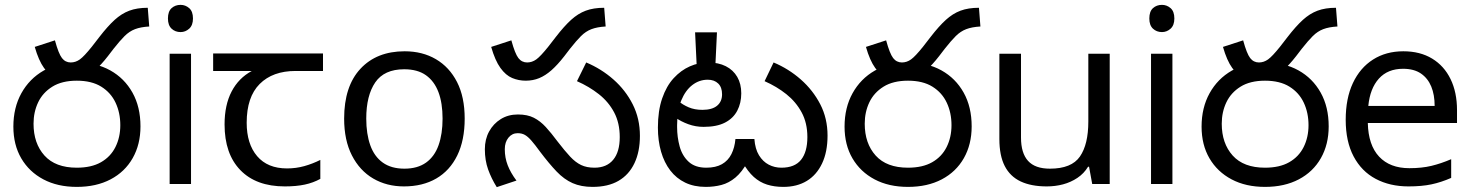

<svg xmlns="http://www.w3.org/2000/svg" viewBox="-20 -757 6066 790"><path d="M265 -425Q236 -425 209.5 -436Q183 -447 161 -477.5Q139 -508 123 -564L206 -591Q221 -536 235 -518Q249 -500 271 -500Q291 -500 308.5 -512.5Q326 -525 358 -565L389 -605Q423 -649 451.5 -675Q480 -701 512 -713Q544 -725 588 -725L594 -648Q559 -646 535.5 -637Q512 -628 492.5 -608.5Q473 -589 447 -556L424 -526Q396 -490 371 -468Q346 -446 320.5 -435.5Q295 -425 265 -425ZM35 -236Q35 -314 68 -373.5Q101 -433 159.5 -466.5Q218 -500 296 -500Q375 -500 433.5 -467.5Q492 -435 525 -376Q558 -317 558 -237Q558 -163 526 -106.5Q494 -50 435 -19Q376 12 296 12Q217 12 158.5 -19Q100 -50 67.5 -105.5Q35 -161 35 -236ZM118 -248Q118 -167 163 -117Q208 -67 296 -67Q356 -67 395.5 -89.5Q435 -112 455 -152Q475 -192 475 -242Q475 -293 455.5 -334.5Q436 -376 396.5 -400.5Q357 -425 296 -425Q235 -425 195.5 -400.5Q156 -376 137 -336Q118 -296 118 -248Z M766 -536V0H678V-536ZM723 -737Q743 -737 758.5 -723.5Q774 -710 774 -681Q774 -653 758.5 -639Q743 -625 723 -625Q701 -625 686 -639Q671 -653 671 -681Q671 -710 686 -723.5Q701 -737 723 -737Z M1152 10Q1034 10 969 -57Q904 -124 904 -245Q904 -325 933 -380.5Q962 -436 1016 -465H857V-537H1309V-465H1196Q1102 -465 1048.5 -411.5Q995 -358 995 -252Q995 -165 1038 -114.5Q1081 -64 1161 -64Q1198 -64 1232 -73.5Q1266 -83 1298 -99V-21Q1269 -5 1234 2.5Q1199 10 1152 10Z M1892 -269Q1892 -180 1861.5 -117.5Q1831 -55 1775 -22.5Q1719 10 1642 10Q1571 10 1515.5 -22.5Q1460 -55 1428 -117.5Q1396 -180 1396 -269Q1396 -402 1463 -474Q1530 -546 1645 -546Q1718 -546 1773.5 -513.5Q1829 -481 1860.5 -419.5Q1892 -358 1892 -269ZM1487 -269Q1487 -206 1503.5 -159.5Q1520 -113 1555 -88Q1590 -63 1644 -63Q1698 -63 1733 -88Q1768 -113 1784.5 -159.5Q1801 -206 1801 -269Q1801 -333 1784 -378Q1767 -423 1732.5 -447.5Q1698 -472 1643 -472Q1561 -472 1524 -418Q1487 -364 1487 -269Z M2143 -425Q2114 -425 2087.5 -436Q2061 -447 2039 -477.5Q2017 -508 2001 -564L2084 -591Q2099 -536 2113 -518Q2127 -500 2149 -500Q2169 -500 2186.5 -512.5Q2204 -525 2236 -565L2267 -605Q2301 -649 2329.5 -675Q2358 -701 2390 -713Q2422 -725 2466 -725L2472 -648Q2437 -646 2413.5 -637Q2390 -628 2370.5 -608.5Q2351 -589 2325 -556L2302 -526Q2274 -490 2249 -468Q2224 -446 2198.5 -435.5Q2173 -425 2143 -425ZM2418 12Q2371 12 2336 -3.5Q2301 -19 2270 -51.5Q2239 -84 2202 -133Q2181 -162 2166.5 -178.5Q2152 -195 2139.5 -202Q2127 -209 2110 -209Q2087 -209 2072 -190.5Q2057 -172 2057 -143Q2057 -108 2069 -77Q2081 -46 2105 -14L2024 13Q2002 -22 1988.5 -59.5Q1975 -97 1975 -143Q1975 -184 1992.5 -216Q2010 -248 2040.5 -267Q2071 -286 2111 -286Q2150 -286 2176.5 -272.5Q2203 -259 2225.5 -234.5Q2248 -210 2274 -175Q2304 -136 2326 -112.5Q2348 -89 2371 -78Q2394 -67 2426 -67Q2476 -67 2503 -99.5Q2530 -132 2530 -193Q2530 -251 2507 -294.5Q2484 -338 2444 -369.5Q2404 -401 2354 -423L2392 -500Q2454 -474 2504 -430Q2554 -386 2583.5 -327.5Q2613 -269 2613 -198Q2613 -133 2590.5 -85.5Q2568 -38 2525 -13Q2482 12 2418 12Z M3203 12Q3166 12 3136 2.5Q3106 -7 3081.5 -29Q3057 -51 3035 -90L3056 -91Q3033 -49 3006 -26.5Q2979 -4 2948.5 4Q2918 12 2884 12Q2836 12 2799.5 -5.5Q2763 -23 2738 -55.5Q2713 -88 2700 -133Q2687 -178 2687 -232Q2687 -301 2704.5 -352Q2722 -403 2752 -435.5Q2782 -468 2818.5 -484Q2855 -500 2893 -500Q2936 -500 2966.5 -484.5Q2997 -469 3013.5 -440.5Q3030 -412 3030 -373Q3030 -333 3013.5 -301.5Q2997 -270 2963 -252.5Q2929 -235 2875 -235Q2842 -235 2812 -246Q2782 -257 2759.5 -273Q2737 -289 2724 -304L2748 -366Q2756 -355 2772.5 -340.5Q2789 -326 2813.5 -315.5Q2838 -305 2870 -305Q2910 -305 2930.5 -322Q2951 -339 2951 -369Q2951 -398 2935 -413.5Q2919 -429 2892 -429Q2857 -429 2828.5 -407Q2800 -385 2783 -343.5Q2766 -302 2766 -242V-234Q2766 -193 2776.5 -154.5Q2787 -116 2813.5 -91.5Q2840 -67 2886 -67Q2925 -67 2950.5 -81.5Q2976 -96 2989.5 -123Q3003 -150 3006 -185H3084Q3087 -144 3103 -118Q3119 -92 3143 -79.5Q3167 -67 3195 -67Q3250 -67 3276 -99.5Q3302 -132 3302 -193Q3302 -251 3278.5 -294.5Q3255 -338 3215.5 -369.5Q3176 -401 3126 -423L3163 -500Q3225 -474 3275 -430Q3325 -386 3355 -328Q3385 -270 3385 -199Q3385 -132 3362.5 -84.5Q3340 -37 3299.5 -12.5Q3259 12 3203 12ZM2930 -624 2923 -478H2847L2840 -624Z M3685 -425Q3656 -425 3629.5 -436Q3603 -447 3581 -477.5Q3559 -508 3543 -564L3626 -591Q3641 -536 3655 -518Q3669 -500 3691 -500Q3711 -500 3728.5 -512.5Q3746 -525 3778 -565L3809 -605Q3843 -649 3871.5 -675Q3900 -701 3932 -713Q3964 -725 4008 -725L4014 -648Q3979 -646 3955.5 -637Q3932 -628 3912.5 -608.5Q3893 -589 3867 -556L3844 -526Q3816 -490 3791 -468Q3766 -446 3740.5 -435.5Q3715 -425 3685 -425ZM3455 -236Q3455 -314 3488 -373.5Q3521 -433 3579.5 -466.5Q3638 -500 3716 -500Q3795 -500 3853.5 -467.5Q3912 -435 3945 -376Q3978 -317 3978 -237Q3978 -163 3946 -106.5Q3914 -50 3855 -19Q3796 12 3716 12Q3637 12 3578.5 -19Q3520 -50 3487.5 -105.5Q3455 -161 3455 -236ZM3538 -248Q3538 -167 3583 -117Q3628 -67 3716 -67Q3776 -67 3815.5 -89.5Q3855 -112 3875 -152Q3895 -192 3895 -242Q3895 -293 3875.5 -334.5Q3856 -376 3816.5 -400.5Q3777 -425 3716 -425Q3655 -425 3615.5 -400.5Q3576 -376 3557 -336Q3538 -296 3538 -248Z M4546 -536V0H4474L4461 -71H4457Q4440 -43 4413 -25Q4386 -7 4354 1.5Q4322 10 4287 10Q4223 10 4179.5 -10.5Q4136 -31 4114 -74Q4092 -117 4092 -185V-536H4181V-191Q4181 -127 4210 -95Q4239 -63 4300 -63Q4389 -63 4423.5 -113Q4458 -163 4458 -257V-536Z M4804 -536V0H4716V-536ZM4761 -737Q4781 -737 4796.5 -723.5Q4812 -710 4812 -681Q4812 -653 4796.5 -639Q4781 -625 4761 -625Q4739 -625 4724 -639Q4709 -653 4709 -681Q4709 -710 4724 -723.5Q4739 -737 4761 -737Z M5154 -425Q5125 -425 5098.5 -436Q5072 -447 5050 -477.5Q5028 -508 5012 -564L5095 -591Q5110 -536 5124 -518Q5138 -500 5160 -500Q5180 -500 5197.5 -512.5Q5215 -525 5247 -565L5278 -605Q5312 -649 5340.5 -675Q5369 -701 5401 -713Q5433 -725 5477 -725L5483 -648Q5448 -646 5424.5 -637Q5401 -628 5381.5 -608.5Q5362 -589 5336 -556L5313 -526Q5285 -490 5260 -468Q5235 -446 5209.5 -435.5Q5184 -425 5154 -425ZM4924 -236Q4924 -314 4957 -373.5Q4990 -433 5048.5 -466.5Q5107 -500 5185 -500Q5264 -500 5322.5 -467.5Q5381 -435 5414 -376Q5447 -317 5447 -237Q5447 -163 5415 -106.5Q5383 -50 5324 -19Q5265 12 5185 12Q5106 12 5047.5 -19Q4989 -50 4956.5 -105.5Q4924 -161 4924 -236ZM5007 -248Q5007 -167 5052 -117Q5097 -67 5185 -67Q5245 -67 5284.5 -89.5Q5324 -112 5344 -152Q5364 -192 5364 -242Q5364 -293 5344.5 -334.5Q5325 -376 5285.5 -400.5Q5246 -425 5185 -425Q5124 -425 5084.5 -400.5Q5045 -376 5026 -336Q5007 -296 5007 -248Z M5754 -546Q5823 -546 5872.5 -516Q5922 -486 5948.5 -431.5Q5975 -377 5975 -304V-251H5608Q5610 -160 5654.5 -112.5Q5699 -65 5779 -65Q5830 -65 5869.5 -74.5Q5909 -84 5951 -102V-25Q5910 -7 5870 1.5Q5830 10 5775 10Q5699 10 5640.5 -21Q5582 -52 5549.5 -113.5Q5517 -175 5517 -264Q5517 -352 5546.5 -415Q5576 -478 5629.5 -512Q5683 -546 5754 -546ZM5753 -474Q5690 -474 5653.5 -433.5Q5617 -393 5610 -321H5883Q5883 -367 5869 -401Q5855 -435 5826.5 -454.5Q5798 -474 5753 -474Z"/></svg>

Font: ltelugu15
Style: Book
Weight: 400
Designer: Jelle Bosma - Monotype Design Team
Foundry: Monotype Imaging Inc.
Version: Version 2.003